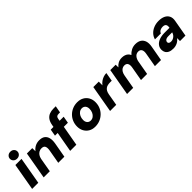

<svg xmlns="http://www.w3.org/2000/svg" viewBox="280 -2010 3311 3311"><g transform="rotate(-45 1935.5 -354.0)"><path d="M24 0 111 -496H261L174 0ZM211 -552Q170 -552 145 -576.5Q120 -601 120 -636Q120 -671 145.5 -695.5Q171 -720 211 -720Q251 -720 276.5 -696Q302 -672 302 -636Q302 -601 276.5 -576.5Q251 -552 211 -552Z M305 0 392 -496H523L524 -419Q554 -459 599.5 -483.5Q645 -508 703 -508Q770 -508 808 -479Q846 -450 858.5 -398Q871 -346 859 -275L810 0H661L707 -261Q716 -319 700 -350.5Q684 -382 631 -382Q599 -382 572 -367Q545 -352 526.5 -324.5Q508 -297 500 -258L455 0Z M952 0 1048 -540Q1060 -606 1089.5 -645.5Q1119 -685 1163.5 -702.5Q1208 -720 1263 -720H1320L1297 -593H1263Q1233 -593 1218 -581Q1203 -569 1198 -541L1102 0ZM952 -371 974 -496H1289L1267 -371Z M1554 12Q1487 12 1437.5 -17Q1388 -46 1360 -96.5Q1332 -147 1332 -211Q1332 -274 1354.5 -328Q1377 -382 1418 -422.5Q1459 -463 1513 -485.5Q1567 -508 1631 -508Q1697 -508 1747.5 -480Q1798 -452 1826.5 -401.5Q1855 -351 1855 -286Q1855 -223 1832.5 -169Q1810 -115 1768.5 -74Q1727 -33 1672.5 -10.5Q1618 12 1554 12ZM1573 -118Q1610 -118 1638.5 -139Q1667 -160 1684 -196.5Q1701 -233 1701 -279Q1701 -311 1689.5 -333Q1678 -355 1658.5 -366.5Q1639 -378 1614 -378Q1578 -378 1549 -357Q1520 -336 1503 -299.5Q1486 -263 1486 -217Q1486 -186 1497.5 -163.5Q1509 -141 1529 -129.5Q1549 -118 1573 -118Z M1925 0 2012 -496H2145L2144 -406Q2168 -437 2198.5 -459.5Q2229 -482 2266 -495Q2303 -508 2342 -508L2314 -349H2273Q2242 -349 2215.5 -343Q2189 -337 2168.5 -322Q2148 -307 2134 -281.5Q2120 -256 2113 -218L2075 0Z M2339 0 2426 -496H2557L2558 -430Q2586 -466 2625.5 -487Q2665 -508 2716 -508Q2753 -508 2783 -498Q2813 -488 2834 -469Q2855 -450 2867 -422Q2901 -461 2947 -484.5Q2993 -508 3046 -508Q3113 -508 3155 -480.5Q3197 -453 3213.5 -401.5Q3230 -350 3216 -275L3167 0H3018L3064 -261Q3074 -319 3055 -350.5Q3036 -382 2991 -382Q2963 -382 2940.5 -369Q2918 -356 2901.5 -331Q2885 -306 2876 -271L2828 0H2679L2725 -261Q2735 -319 2717 -350.5Q2699 -382 2652 -382Q2623 -382 2598.5 -367Q2574 -352 2557.5 -323.5Q2541 -295 2534 -255L2489 0Z M3460 12Q3403 12 3367 -5Q3331 -22 3314 -51.5Q3297 -81 3297 -119Q3297 -171 3327 -209.5Q3357 -248 3412 -269Q3467 -290 3542 -290H3664Q3670 -323 3664.5 -344.5Q3659 -366 3641.5 -376.5Q3624 -387 3592 -387Q3558 -387 3529.5 -372Q3501 -357 3490 -326H3345Q3360 -381 3398 -421.5Q3436 -462 3492 -485Q3548 -508 3614 -508Q3686 -508 3735.5 -484Q3785 -460 3807 -414.5Q3829 -369 3817 -305L3763 0H3630L3631 -71Q3617 -53 3599 -37.5Q3581 -22 3559.5 -11Q3538 0 3513 6Q3488 12 3460 12ZM3517 -102Q3540 -102 3560 -110Q3580 -118 3596.5 -131.5Q3613 -145 3624 -163Q3635 -181 3641 -202H3545Q3519 -202 3499.5 -194.5Q3480 -187 3469.5 -173.5Q3459 -160 3459 -142Q3459 -121 3475.5 -111.5Q3492 -102 3517 -102Z"/></g></svg>

Font: DM Sans 24pt Black
Style: Italic
Weight: 900
Italic angle: -10°
Designer: Colophon Foundry, Jonny Pinhorn
Foundry: Colophon Foundry
Version: Version 4.004;gftools[0.9.30]